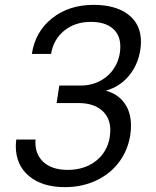

<svg xmlns="http://www.w3.org/2000/svg" viewBox="-20 -760 640 790"><path d="M415 -387Q464 -374 491.5 -336.5Q519 -299 519 -243Q519 -224 516 -204Q506 -141 469.5 -92.5Q433 -44 375 -17Q317 10 247 10Q154 10 99.5 -35.5Q45 -81 45 -159Q45 -168 47 -186H126Q122 -128 157.5 -94.5Q193 -61 258 -61Q328 -61 375 -98Q422 -135 432 -198Q434 -216 434 -223Q434 -276 399 -306Q364 -336 302 -336H213L224 -408H312Q358 -408 395.5 -429Q433 -450 454 -487Q475 -524 475 -569Q475 -617 443 -643.5Q411 -670 354 -670Q289 -670 244.5 -634Q200 -598 190 -538H111Q125 -630 194.5 -685Q264 -740 365 -740Q456 -740 508 -700Q560 -660 560 -588Q560 -571 557 -553Q547 -491 509 -446.5Q471 -402 415 -387Z"/></svg>

Font: JetBrains Mono Semi Light
Style: Italic
Weight: 350
Italic angle: -9°
Monospace: yes
Designer: Philipp Nurullin, Konstantin Bulenkov
Foundry: JetBrains
Version: 2.002